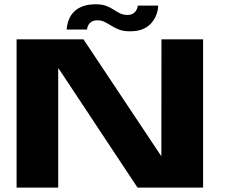

<svg xmlns="http://www.w3.org/2000/svg" viewBox="-20 -854 1028 874"><path d="M55.5 0H245V-542H247L606 0H904.5V-675H715L714.5 -144H713.5L360 -675H55.5ZM571 -711.5Q606 -711.5 628.8 -721Q651.5 -730.5 665.5 -745.2Q679.5 -760 687 -776Q694.5 -792 697.5 -806.2Q700.5 -820.5 700 -828.5H607.5Q607 -821 602.2 -810.8Q597.5 -800.5 587 -793.2Q576.5 -786 560.5 -786Q541 -786 526.5 -793.2Q512 -800.5 497.2 -810.2Q482.5 -820 463.5 -827.2Q444.5 -834.5 416 -834.5Q381 -834.5 357 -825.5Q333 -816.5 318.5 -802.2Q304 -788 296.5 -771.8Q289 -755.5 286.5 -741.5Q284 -727.5 283 -719.5H376Q376.5 -727 381 -737.2Q385.5 -747.5 396 -754.5Q406.5 -761.5 424 -761.5Q442 -761.5 456.8 -754Q471.5 -746.5 487 -736.8Q502.5 -727 522.2 -719.2Q542 -711.5 571 -711.5Z"/></svg>

Font: Anybody Expanded
Style: Bold
Weight: 700
Width: 7
Designer: Tyler Finck
Foundry: Etcetera Type Company
Version: Version 1.113;gftools[0.9.25]